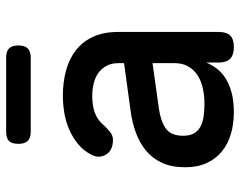

<svg xmlns="http://www.w3.org/2000/svg" viewBox="-100 -690 799 640"><g transform="rotate(-90 300.0 -369.5)"><path d="M182 -667Q160 -667 150.5 -677.5Q141 -688 141 -708Q141 -730 150.5 -739.5Q160 -749 182 -749H428Q449 -749 459 -739.5Q469 -730 469 -708Q469 -687 459 -677Q449 -667 428 -667ZM410 -356V-375Q410 -398 401 -414.5Q392 -431 377.5 -441.5Q363 -452 343 -457Q323 -462 301 -462Q268 -462 245 -453.5Q222 -445 206 -427Q199 -419 192.5 -413Q186 -407 180.5 -402.5Q175 -398 168.5 -395.5Q162 -393 154 -393Q119 -393 105 -416.5Q91 -440 106 -467Q119 -492 140.5 -509.5Q162 -527 188 -538.5Q214 -550 243.5 -555Q273 -560 301 -560Q346 -560 385 -549.5Q424 -539 452.5 -517Q481 -495 497.5 -460Q514 -425 514 -376V-41Q514 -14 502 -2Q490 10 463.5 10Q437 10 424.5 -2.5Q412 -15 412 -41V-82Q405 -65 393 -48.5Q381 -32 361.5 -19Q342 -6 313.5 2Q285 10 247 10Q207 10 173.5 0Q140 -10 115.5 -30Q91 -50 77 -80.5Q63 -111 63 -152Q63 -198 78 -230Q93 -262 118.5 -283Q144 -304 178 -316.5Q212 -329 250 -334ZM410 -261 259 -240Q217 -234 192.5 -217Q168 -200 168 -159Q168 -136 176.5 -122Q185 -108 200 -100.5Q215 -93 234.5 -90.5Q254 -88 276 -88Q302 -88 326.5 -93.5Q351 -99 369.5 -111Q388 -123 399 -142Q410 -161 410 -187Z"/></g></svg>

Font: Maple Mono Normal NL Medium
Style: Regular
Weight: 500
Monospace: yes
Designer: subframe7536
Version: Version 7.000